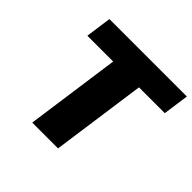

<svg xmlns="http://www.w3.org/2000/svg" viewBox="-172 -876 1052 1052"><g transform="rotate(45 354.0 -350.0)"><path d="M708 -700 687 -550H487L410 0H210L287 -550H87L108 -700Z"/></g></svg>

Font: Fivo Sans Modern Heavy
Style: Regular
Weight: 900
Designer: Alexander Slobzheninov
Foundry: Alexander Slobzheninov
Version: 1.0